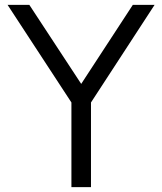

<svg xmlns="http://www.w3.org/2000/svg" viewBox="-20 -765 663 785"><path d="M272 0H352V-346L612 -745H523L312 -422L100 -745H11L272 -346Z"/></svg>

Font: Plus Jakarta Sans
Style: Regular
Weight: 400
Designer: Gumpita Rahayu
Foundry: Tokotype
Version: Version 2.004; ttfautohint (v1.8.3)